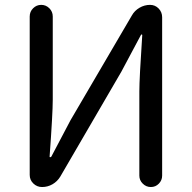

<svg xmlns="http://www.w3.org/2000/svg" viewBox="-20 -753 772 773"><path d="M149.4 0Q128.9 0 114.3 -14.2Q99.6 -28.3 99.6 -48.8V-686.5Q99.6 -706.1 113.3 -719.7Q127 -733.4 146 -733.4Q165 -733.4 178.7 -719.7Q192.4 -706.1 192.4 -686.5V-351.6Q192.4 -296.9 179.7 -122.1Q179.7 -120.1 182.1 -120.1Q184.6 -120.1 186.5 -122.1L263.7 -268.6L510.7 -690.4Q521.5 -710 541.5 -721.7Q561.5 -733.4 584 -733.4Q604.5 -733.4 618.7 -718.8Q632.8 -704.1 632.8 -683.6V-45.9Q632.8 -27.3 619.6 -13.7Q606.4 0 587.4 0Q568.4 0 554.7 -13.7Q541 -27.3 541 -45.9V-384.8Q541 -437.5 552.7 -611.3Q552.7 -614.3 550.3 -614.3Q547.9 -614.3 546.9 -611.3L468.8 -464.8L222.7 -42Q210.9 -22.5 191.4 -11.2Q171.9 0 149.4 0Z"/></svg>

Font: Gen Jyuu Gothic Regular
Style: Regular
Weight: 400
Designer: [Source Han Sans]
Ryoko NISHIZUKA  (kana & ideographs); Paul D. Hunt (Latin, Greek & Cyrillic); Wenlong ZHANG  (bopomofo
Version: Version 1.002.20150607